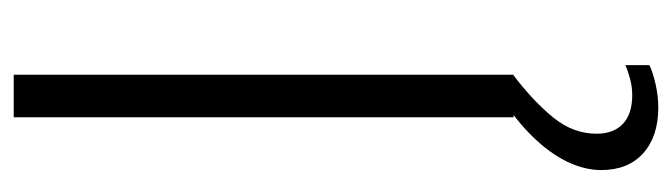

<svg xmlns="http://www.w3.org/2000/svg" viewBox="-370 -399 980 280"><g transform="rotate(-90 120.0 -259.0)"><path d="M89 0V-729H151V0ZM103 211Q61 211 36.5 189Q12 167 12 128Q12 103 24.5 77.5Q37 52 61 27.5Q85 3 118 -18H140L150 0Q112 29 88.5 58Q65 87 65 121Q65 146 79.5 159.5Q94 173 121 173Q133 173 144.5 170Q156 167 165 163V198Q155 203 137.5 207Q120 211 103 211Z"/></g></svg>

Font: Mona Sans Light
Style: Regular
Weight: 300
Designer: Deni Anggara
Foundry: GitHub
Version: Version 2.000